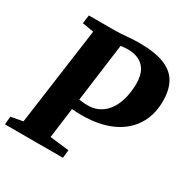

<svg xmlns="http://www.w3.org/2000/svg" viewBox="-178 -899 1022 1047"><g transform="rotate(30 332.5 -375.5)"><path d="M-9 0 -4.5 -50.5 70.5 -64.5 155 -678 83.5 -690 90.5 -743H243.5Q287 -743 326.2 -747Q365.5 -751 403 -751Q501 -751 559.8 -728.2Q618.5 -705.5 645.2 -661.2Q672 -617 674 -552.5Q676 -495.5 661.2 -448.2Q646.5 -401 617 -364.5Q587.5 -328 544.8 -302.8Q502 -277.5 447.2 -264.8Q392.5 -252 327 -252Q314 -252 295.2 -253Q276.5 -254 260.2 -255.2Q244 -256.5 237.5 -257L234.5 -327Q244 -325 258.2 -322.2Q272.5 -319.5 291.2 -317.2Q310 -315 331.5 -315Q363 -315 389.2 -326Q415.5 -337 436.2 -357.5Q457 -378 471.2 -406.8Q485.5 -435.5 493 -471.5Q500.5 -507.5 501 -549Q501 -599 484 -630Q467 -661 437.2 -675.2Q407.5 -689.5 368 -689.5Q355 -689.5 339.5 -687.8Q324 -686 305.5 -681.8Q287 -677.5 266 -669L328.5 -725.5L241 -64.5L361.5 -50.5L356 0Z"/></g></svg>

Font: Merriweather 20pt Black
Style: Italic
Weight: 900
Italic angle: -7.8°
Version: Version 2.101